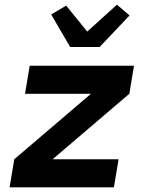

<svg xmlns="http://www.w3.org/2000/svg" viewBox="-20 -801 640 821"><path d="M21 0 41 -120 369 -400H87L107 -520H553L533 -400L205 -120H487L467 0ZM280 -600 199 -739 263 -777 353 -666 480 -781 534 -735 406 -600Z"/></svg>

Font: Iosevka Aile Heavy
Style: Italic
Weight: 900
Italic angle: -9°
Designer: Belleve Invis
Foundry: Belleve Invis
Version: Version 31.1.0; ttfautohint (v1.8.4)